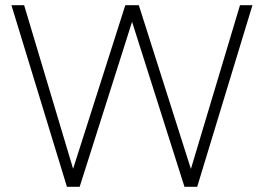

<svg xmlns="http://www.w3.org/2000/svg" viewBox="-20 -720 1017 740"><path d="M238 0 24 -700H73L270 -42H253L463 -700H515L724 -43H708L905 -700H953L740 0H691L482 -658H496L287 0Z"/></svg>

Font: SUSE Thin ExtraLight
Style: Regular
Weight: 250
Version: Version 1.000